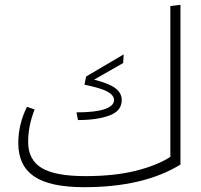

<svg xmlns="http://www.w3.org/2000/svg" viewBox="-20 -765 836 798"><path d="M730 -745V-81Q577 13 330 13Q187 13 121.5 -32Q56 -77 56 -170Q56 -248 92 -321L124 -310Q97 -243 97 -175Q97 -101 153 -67Q209 -33 335 -33Q455 -33 543.5 -55Q632 -77 688 -113V-740ZM454 -349Q454 -369 427 -384Q400 -399 331 -413L338 -447L494 -539L492 -503L371 -434Q434 -418 460 -398Q486 -378 486 -349Q486 -304 435 -285Q384 -266 304 -266L298 -298Q377 -298 415.5 -311.5Q454 -325 454 -349Z"/></svg>

Font: FiraGO ExtraLight
Style: Regular
Weight: 200
Designer: bBox Type
Foundry: bBox Type GmbH
Version: Version 1.001